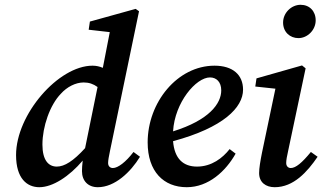

<svg xmlns="http://www.w3.org/2000/svg" viewBox="-20 -767 1345 801"><path d="M157 -164C157 -238 188 -329 234 -376C259 -404 295 -423 329 -423C351 -423 369 -417 387 -404L335 -149C286 -95 249 -72 217 -72C182 -72 157 -99 157 -164ZM439 -138 560 -720 546 -730 355 -677 350 -643 438 -633 409 -484C395 -490 381 -493 366 -493C224 -493 47 -290 47 -120C47 -22 93 14 144 14C200 14 269 -31 325 -97C323 -79 322 -65 322 -53C322 -12 348 14 388 14C459 14 525 -49 564 -113L537 -133C505 -91 472 -66 451 -66C440 -66 431 -73 431 -87C431 -98 434 -114 439 -138Z M856 -444C883 -444 903 -425 903 -390C903 -335 853 -266 702 -219C709 -340 798 -444 856 -444ZM759 14C850 14 922 -53 963 -126L938 -145C909 -108 863 -72 802 -72C745 -72 708 -104 702 -178C913 -235 994 -319 994 -393C994 -455 951 -493 875 -493C720 -493 596 -340 596 -173C596 -51 663 14 759 14Z M1061 -45C1061 -6 1089 14 1126 14C1205 14 1262 -50 1305 -113L1277 -133C1240 -88 1214 -66 1193 -66C1183 -66 1174 -73 1174 -87C1174 -98 1177 -116 1182 -137L1255 -482L1240 -494L1050 -440L1045 -406L1129 -397L1073 -130C1066 -95 1061 -65 1061 -45ZM1225 -608C1263 -608 1297 -642 1297 -682C1297 -721 1271 -747 1234 -747C1196 -747 1161 -714 1161 -673C1161 -633 1190 -608 1225 -608Z"/></svg>

Font: Source Serif Pro Semibold
Style: Italic
Weight: 600
Italic angle: -12°
Designer: Frank Grießhammer
Foundry: Adobe Systems Incorporated
Version: Version 3.001;hotconv 1.0.111;makeotfexe 2.5.65597